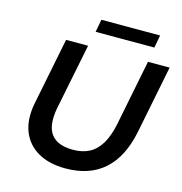

<svg xmlns="http://www.w3.org/2000/svg" viewBox="-124 -975 1037 1096"><g transform="rotate(15 394.5 -426.5)"><path d="M361 10Q262 10 196 -29Q130 -68 103.5 -138.5Q77 -209 96 -305L175 -700H305L226 -307Q217 -256 221.5 -217.5Q226 -179 245.5 -153.5Q265 -128 297.5 -116Q330 -104 374 -104Q430 -104 470.5 -125Q511 -146 538.5 -191.5Q566 -237 581 -308L659 -700H787L707 -299Q676 -145 589 -67.5Q502 10 361 10ZM326 -788 340 -863H687L673 -788Z"/></g></svg>

Font: MOST Montserrat SemiBold
Style: Italic
Weight: 600
Italic angle: -11.3°
Designer: Julieta Ulanovsky
Foundry: Julieta Ulanovsky
Version: Version 8.000;March 11, 2024;FontCreator 15.0.0.2926 64-bit